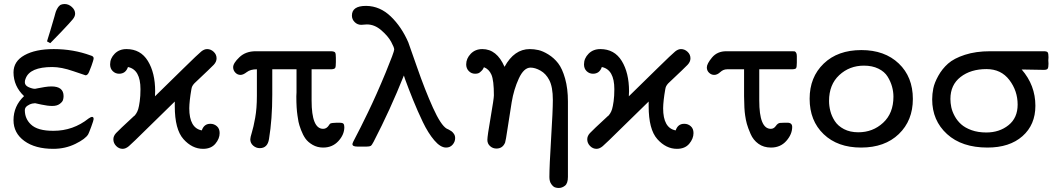

<svg xmlns="http://www.w3.org/2000/svg" viewBox="-20 -726 5245 951"><path d="M46.9 -130.9Q46.9 -200.7 99.1 -250Q47.4 -298.8 46.9 -367.2Q46.9 -422.4 101.3 -452.6Q155.8 -482.9 246.1 -482.9Q343.3 -482.9 429.2 -451.2Q444.3 -447.3 443.8 -437Q443.8 -433.1 440.4 -422.1Q437 -411.1 433.1 -400.1Q429.2 -389.2 424.8 -378.9L420.9 -369.1Q414.1 -353 403.8 -353Q401.9 -353 343 -373.5Q284.2 -394 238.8 -394Q127.9 -394 106.9 -336.9Q103 -328.1 103 -318.8Q103 -302.7 121.6 -294.4Q140.1 -286.1 153.8 -286.1Q155.8 -286.1 168.9 -289.1Q182.1 -292 201.2 -294.9Q220.2 -297.9 234.9 -297.9Q294.9 -297.9 294.9 -250Q294.9 -240.2 292 -230.7Q289.1 -221.2 275.6 -211.2Q262.2 -201.2 239 -201.2Q215.8 -201.2 185.1 -208L153.8 -214.8Q148.9 -214.8 138.9 -212.9Q128.9 -210.9 116 -202.4Q103 -193.8 103 -180.2Q103 -138.2 132.8 -109.9Q166 -77.6 245.1 -78.1Q342.3 -78.1 418.9 -139.2Q430.2 -147 436 -147Q443.8 -147 443.8 -136.2Q443.8 -130.4 431.9 -98.1Q419.9 -65.9 417 -61Q403.8 -38.1 353.5 -13.4Q303.2 11.2 244.1 11.2Q154.3 11.2 100.6 -27.8Q46.9 -66.9 46.9 -130.9ZM212.9 -521Q213.9 -525.9 217 -534.9Q220.2 -543.9 229 -573.5Q237.8 -603 250 -645Q250 -646 252 -652.6Q253.9 -659.2 254.4 -661.1Q254.9 -663.1 256.8 -668.9Q258.8 -674.8 260.5 -677.5Q262.2 -680.2 264.6 -685.1Q267.1 -689.9 269 -691.9Q271 -693.8 274.4 -697.5Q277.8 -701.2 281.5 -702.6Q285.2 -704.1 290 -705.1Q294.9 -706.1 299.8 -706.1Q319.8 -706.1 335.9 -691.4Q352.1 -676.8 352.1 -658.2Q352.1 -645 340.6 -630.6Q329.1 -616.2 282.2 -566.9Q250 -533.7 229 -512.2Z M525.4 -407.2Q525.4 -437 548.1 -460Q570.8 -482.9 606.4 -482.9Q676.3 -482.9 712.4 -424.1Q748.5 -365.2 748.5 -273.9Q748.5 -270 748 -262Q747.6 -253.9 747.6 -249Q809.6 -309.1 888.7 -387.2Q961.9 -459 976.8 -470.9Q991.7 -482.9 1005.9 -482.9Q1023.9 -482.9 1038.3 -469.5Q1052.7 -456.1 1052.7 -437Q1052.7 -419.9 1038.6 -405Q1024.4 -390.1 949.7 -319.8Q933.6 -305.7 929.7 -292Q928.7 -288.1 927.7 -282.2Q918 -226.1 917.5 -189.9Q917.5 -91.8 979.5 -80.1Q990.7 -113.3 1022.5 -112.8Q1040.5 -112.8 1054.2 -100.8Q1067.9 -88.9 1067.9 -66.9Q1067.9 -39.1 1046.6 -13.9Q1025.4 11.2 985.8 11.2Q931.6 11.2 888.7 -36.9Q845.7 -85 845.7 -200.2V-223.1Q789.6 -168 713.9 -94.2Q633.8 -15.1 618.2 -2Q602.5 11.2 587.4 11.2Q569.3 11.2 555.4 -2.9Q541.5 -17.1 541.5 -36.1Q541.5 -52.2 554.7 -66.7Q567.9 -81.1 644.5 -151.9Q645.5 -151.9 647.5 -153.8Q649.4 -155.8 655 -164.3Q660.6 -172.9 664.6 -185.5Q668.5 -198.2 672.1 -224.1Q675.8 -250 675.8 -284.2Q675.8 -381.3 613.8 -394Q602.5 -360.8 569.8 -360.8Q551.8 -360.8 538.6 -373.5Q525.4 -386.2 525.4 -407.2Z M1134.8 -393.1Q1134.8 -413.1 1165.8 -442.6Q1196.8 -472.2 1246.6 -472.2H1621.6Q1636.7 -471.2 1640.1 -465.6Q1643.6 -460 1643.6 -439.9V-418Q1643.6 -395 1640.1 -389.4Q1636.7 -383.8 1621.6 -382.8H1523.4V-228Q1523.4 -87.9 1580.6 -87.9Q1590.3 -87.9 1597.4 -93Q1604.5 -98.1 1609.1 -105.5Q1613.8 -112.8 1615.7 -113.8Q1622.6 -117.7 1648.4 -118.2H1662.6Q1675.8 -118.2 1680.7 -113.5Q1685.5 -108.9 1685.5 -96.2Q1685.5 -59.1 1656 -27.1Q1626.5 4.9 1580.6 4.9Q1551.8 4.9 1528.6 -8.5Q1505.4 -22 1492.9 -39.6Q1480.5 -57.1 1470.9 -82.5Q1461.4 -107.9 1458.5 -122.6Q1455.6 -137.2 1453.6 -152.8Q1447.8 -189.9 1447.8 -248Q1447.8 -252 1448.2 -258.1Q1448.7 -264.2 1448.7 -268.1V-382.8H1328.6V-256.8Q1328.6 -135.7 1312.5 -38.1Q1305.7 7.8 1266.6 7.8Q1248.5 7.8 1234.1 -4.6Q1219.7 -17.1 1219.7 -36.1Q1219.7 -44.9 1227.5 -70.1Q1235.4 -95.2 1243.9 -142.1Q1252.4 -189 1252.4 -251V-382.8Q1220.2 -382.8 1202.4 -368.9Q1184.6 -355 1171.4 -355Q1156.2 -355 1145.5 -366.5Q1134.8 -377.9 1134.8 -393.1Z M1723.1 -648.9Q1723.1 -696.8 1792.5 -696.8H1794.4Q1862.3 -695.8 1915.8 -644.3Q1969.2 -592.8 2002.4 -516.1Q2005.4 -509.3 2045.4 -394Q2085.4 -278.8 2124.5 -192.4Q2163.6 -106 2192.4 -88.9Q2193.4 -88.9 2201.9 -84.5Q2210.4 -80.1 2216.3 -75.9Q2222.2 -71.8 2228.3 -63Q2234.4 -54.2 2234.4 -42Q2234.4 -23.9 2221.9 -9.5Q2209.5 4.9 2189.5 4.9Q2161.6 4.9 2131.1 -31Q2100.6 -66.9 2074.5 -121.3Q2048.3 -175.8 2025.9 -231.4Q2003.4 -287.1 1986.3 -334Q1982.4 -346.2 1980.5 -352.1Q1912.6 -182.1 1830.6 -23.9Q1821.8 -6.8 1816.2 -3.4Q1810.5 0 1796.4 0H1749.5Q1725.6 0 1725.6 -12.2Q1725.6 -18.1 1742.9 -50Q1760.3 -82 1802.2 -168.5Q1844.2 -254.9 1890.6 -367.2Q1932.6 -469.2 1932.6 -481Q1932.6 -490.7 1917.5 -518.8Q1902.3 -546.9 1868.9 -575.9Q1835.4 -605 1797.4 -605Q1791.5 -605 1782.5 -604Q1773.4 -603 1769.5 -603Q1750.5 -603 1736.8 -616.5Q1723.1 -629.9 1723.1 -648.9Z M2289.1 -407.2Q2289.1 -436 2311.5 -459.5Q2334 -482.9 2369.1 -482.9Q2440.9 -482.9 2479 -395Q2526.9 -482.9 2604 -482.9Q2625 -482.9 2647 -478Q2668.9 -473.1 2696.5 -456.1Q2724.1 -439 2744.6 -412.6Q2765.1 -386.2 2779.1 -336.7Q2793 -287.1 2793 -223.1V149.9Q2793 182.1 2778.6 193.6Q2764.2 205.1 2747.1 205.1Q2738.3 205.1 2729.2 202.1Q2720.2 199.2 2710.7 186Q2701.2 172.9 2701.2 150.9Q2701.2 97.7 2709.7 -40.3Q2718.3 -178.2 2718.3 -231Q2718.3 -295.9 2700.2 -330.1Q2684.1 -360.8 2657.5 -376Q2630.9 -391.1 2607.9 -391.1Q2574.7 -391.1 2549.8 -337.2Q2524.9 -283.2 2514.4 -219.5Q2503.9 -155.8 2494.4 -91.8Q2484.9 -27.8 2481.9 -20Q2469.7 9.8 2439 9.8Q2420.9 9.8 2407.5 -2.2Q2394 -14.2 2394 -33Q2394 -51.8 2410.2 -144.8Q2426.3 -237.8 2426.3 -253.9Q2426.3 -328.1 2414.1 -356Q2401.9 -383.8 2377 -393.1L2376 -391.1Q2375 -389.2 2373.5 -386Q2372.1 -382.8 2369.6 -379.9Q2367.2 -377 2363.5 -373.5Q2359.9 -370.1 2356 -366.9Q2352.1 -363.8 2346.2 -362.3Q2340.3 -360.8 2333 -360.8Q2314.9 -360.8 2302 -374Q2289.1 -387.2 2289.1 -407.2Z M2872.6 -407.2Q2872.6 -437 2895.3 -460Q2918 -482.9 2953.6 -482.9Q3023.4 -482.9 3059.6 -424.1Q3095.7 -365.2 3095.7 -273.9Q3095.7 -270 3095.2 -262Q3094.7 -253.9 3094.7 -249Q3156.7 -309.1 3235.8 -387.2Q3309.1 -459 3324 -470.9Q3338.9 -482.9 3353 -482.9Q3371.1 -482.9 3385.5 -469.5Q3399.9 -456.1 3399.9 -437Q3399.9 -419.9 3385.7 -405Q3371.6 -390.1 3296.9 -319.8Q3280.8 -305.7 3276.9 -292Q3275.9 -288.1 3274.9 -282.2Q3265.1 -226.1 3264.6 -189.9Q3264.6 -91.8 3326.7 -80.1Q3337.9 -113.3 3369.6 -112.8Q3387.7 -112.8 3401.4 -100.8Q3415 -88.9 3415 -66.9Q3415 -39.1 3393.8 -13.9Q3372.6 11.2 3333 11.2Q3278.8 11.2 3235.8 -36.9Q3192.9 -85 3192.9 -200.2V-223.1Q3136.7 -168 3061 -94.2Q2981 -15.1 2965.3 -2Q2949.7 11.2 2934.6 11.2Q2916.5 11.2 2902.6 -2.9Q2888.7 -17.1 2888.7 -36.1Q2888.7 -52.2 2901.9 -66.7Q2915 -81.1 2991.7 -151.9Q2992.7 -151.9 2994.6 -153.8Q2996.6 -155.8 3002.2 -164.3Q3007.8 -172.9 3011.7 -185.5Q3015.6 -198.2 3019.3 -224.1Q3022.9 -250 3022.9 -284.2Q3022.9 -381.3 2960.9 -394Q2949.7 -360.8 2917 -360.8Q2898.9 -360.8 2885.7 -373.5Q2872.6 -386.2 2872.6 -407.2Z M3481 -392.1Q3481 -410.2 3506.8 -441.2Q3532.7 -472.2 3577.6 -472.2H3900.9Q3912.1 -472.2 3915.5 -471.7Q3918.9 -471.2 3922.9 -465.6Q3926.8 -460 3926.8 -448.2V-416Q3926.8 -393.1 3922.9 -387.9Q3918.9 -382.8 3899.9 -382.8H3740.7V-228Q3740.7 -87.9 3797.9 -87.9Q3813 -87.9 3822.8 -102.1Q3832.5 -116.2 3843.8 -117.2Q3851.6 -118.2 3866.7 -118.2H3879.9Q3903.8 -118.2 3903.8 -97.2Q3903.8 -61 3874.8 -28.1Q3845.7 4.9 3798.8 4.9Q3762.7 4.9 3736.8 -13.7Q3710.9 -32.2 3697.8 -62.5Q3684.6 -92.8 3679.2 -112.8Q3673.8 -132.8 3670.9 -153.8Q3666 -184.6 3665.5 -249V-382.8H3581.5Q3562.5 -382.8 3547.6 -368.9Q3532.7 -355 3517.6 -355Q3503.4 -355 3492.2 -365.5Q3481 -376 3481 -392.1Z M3990.2 -236.8Q3990.2 -343.8 4059.8 -410.9Q4129.4 -478 4246.6 -478Q4361.8 -478 4431.6 -411.6Q4501.5 -345.2 4501.5 -235.8Q4501.5 -128.9 4431.9 -62Q4362.3 4.9 4245.1 4.9Q4128.9 4.9 4059.6 -61.5Q3990.2 -127.9 3990.2 -236.8ZM4086.4 -226.1Q4086.4 -201.2 4092.8 -176Q4099.1 -150.9 4114.7 -126.5Q4130.4 -102.1 4160.4 -86.4Q4190.4 -70.8 4231.4 -70.8Q4303.2 -70.8 4354.2 -117.9Q4405.3 -165 4405.3 -247.1Q4405.3 -272 4398.4 -296.9Q4391.6 -321.8 4376.5 -346.4Q4361.3 -371.1 4330.8 -386Q4300.3 -400.9 4259.3 -400.9Q4187.5 -400.9 4137 -354Q4086.4 -307.1 4086.4 -226.1Z M4597.2 -233.9Q4597.2 -260.7 4602.8 -288.3Q4608.4 -315.9 4627.4 -350.3Q4646.5 -384.8 4675.8 -410.9Q4705.1 -437 4759.3 -454.6Q4813.5 -472.2 4884.3 -472.2H5150.4Q5165.5 -472.2 5169.4 -466.6Q5173.3 -460.9 5173.3 -442.9Q5173.3 -439.9 5172.9 -435.1Q5172.4 -430.2 5172.4 -427Q5172.4 -423.8 5172.9 -418.5Q5173.3 -413.1 5173.3 -410.2Q5173.3 -392.1 5169.4 -386Q5165.5 -379.9 5150.4 -379.9Q5062.5 -380.9 5040.5 -381.8Q5108.4 -303.7 5108.4 -202.1Q5108.4 -107.9 5044.4 -51.5Q4980.5 4.9 4871.1 4.9Q4744.1 4.9 4670.7 -62Q4597.2 -128.9 4597.2 -233.9ZM4687.5 -235.8Q4687.5 -215.8 4691.9 -194.8Q4696.3 -173.8 4708.7 -150.9Q4721.2 -127.9 4740.7 -110.4Q4760.3 -92.8 4792.2 -81.3Q4824.2 -69.8 4865.2 -69.8Q4930.2 -69.8 4975.3 -106Q5020.5 -142.1 5020.5 -208Q5020.5 -275.9 4979.5 -329.8Q4938.5 -383.8 4866.2 -383.8Q4788.1 -383.8 4737.8 -344.7Q4687.5 -305.7 4687.5 -235.8Z"/></svg>

Font: CMU Concrete
Style: Bold
Weight: 700
Version: Version 0.7.0